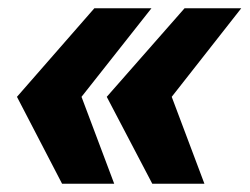

<svg xmlns="http://www.w3.org/2000/svg" viewBox="-20 -530 603 464"><path d="M348 -86 238 -296 426 -510H563L395 -296L474 -86ZM130 -86 21 -296 208 -510H346L177 -296L256 -86Z"/></svg>

Font: Saira Expanded ExtraBold
Style: Italic
Weight: 800
Width: 7
Italic angle: -12°
Designer: Hector Gatti with collaboration of the Omnibus-Type team
Foundry: Omnibus-Type
Version: Version 1.101